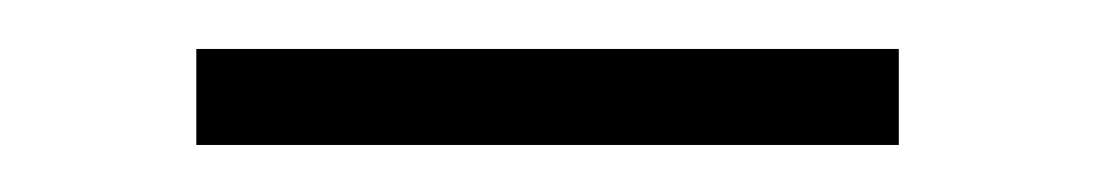

<svg xmlns="http://www.w3.org/2000/svg" viewBox="-20 -304 456 80"><path d="M61.8 -243.6V-283.6H354.5V-243.6Z"/></svg>

Font: Spartan Light
Style: Regular
Weight: 300
Designer: Matt Bailey, Mirko Velimirovic
Foundry: Matt Bailey
Version: Version 1.005